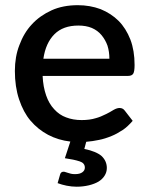

<svg xmlns="http://www.w3.org/2000/svg" viewBox="-20 -538 571 737"><path d="M146.5 -312.5H399.9Q399.9 -339.4 392.6 -362.8Q384.8 -384.8 369.6 -403.3Q355 -420.9 332.5 -430.7Q310.5 -439.9 280.8 -439.9Q222.2 -439.9 189 -406.7Q155.3 -373 146.5 -312.5ZM471.2 -246.6H143.6Q145.5 -204.6 157.2 -171.4Q168 -140.1 188 -118.7Q208 -96.7 233.9 -87.4Q260.3 -77.1 293.5 -77.1Q324.7 -77.1 348.1 -84.5Q366.2 -89.4 388.2 -100.6Q399.4 -106 417 -116.7Q429.2 -123.5 439 -123.5Q451.7 -123.5 459 -113.3L489.3 -74.2Q470.2 -52.2 452.6 -40Q428.2 -23.9 408.7 -16.1Q382.8 -5.4 360.4 -1Q335 4.4 311 6.3L303.7 33.7Q349.6 43 370.6 61.5Q390.1 80.6 390.1 106.9Q390.1 123 381.3 136.7Q373 149.9 357.9 159.2Q342.8 168 321.3 173.3Q298.3 178.7 274.4 178.7Q255.4 178.7 235.8 174.8Q216.8 170.9 201.2 165L210.9 131.3Q213.9 121.1 224.1 121.1Q227.5 121.1 231.4 122.6Q233.9 123.5 240.7 125.5Q244.6 127 252.4 128.9Q258.8 130.4 268.1 130.4Q287.1 130.4 296.4 123Q305.7 116.2 305.7 105.5Q305.7 87.9 286.1 81.5Q263.7 74.2 229 69.3L250 5.4Q203.6 0 164.6 -20.5Q126 -41 97.2 -74.7Q69.8 -106.9 53.2 -156.7Q37.1 -205.1 37.1 -265.6Q37.1 -320.3 54.2 -364.3Q71.8 -412.1 102.1 -444.3Q132.3 -477.5 178.2 -498.5Q221.7 -518.1 278.8 -518.1Q325.2 -518.1 366.2 -502.9Q406.7 -486.3 435.1 -458Q463.4 -429.7 480.5 -386.2Q496.6 -343.8 496.6 -288.6Q496.6 -263.2 491.2 -254.9Q485.8 -246.6 471.2 -246.6Z"/></svg>

Font: Lato-SemiBold
Style: Regular
Weight: 500
Designer: Lukasz Dziedzic with Adam Twardoch and Botio Nikoltchev
Foundry: tyPoland Lukasz Dziedzic
Version: ""